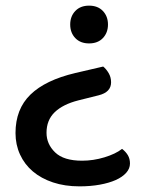

<svg xmlns="http://www.w3.org/2000/svg" viewBox="-20 -493 510 681"><path d="M346 -257Q357 -248 365.5 -233.5Q374 -219 374 -201Q374 -166 330 -155L258 -137Q203 -123 174 -95Q145 -67 145 -22Q145 18 175.5 47.5Q206 77 271 77Q311 77 350.5 65Q390 53 413 35Q426 45 433.5 57.5Q441 70 441 87Q441 105 427.5 120Q414 135 390.5 145.5Q367 156 334 162Q301 168 262 168Q210 168 168 154Q126 140 96.5 115Q67 90 51 55Q35 20 35 -21Q35 -106 88 -157.5Q141 -209 247 -234ZM363 -406Q363 -377 345 -358Q327 -339 296 -339Q265 -339 247 -358Q229 -377 229 -406Q229 -435 247 -454Q265 -473 296 -473Q327 -473 345 -454Q363 -435 363 -406Z"/></svg>

Font: Baloo Chettan 2 Medium
Style: Regular
Weight: 500
Designer: Maithili Shingre, Unnati Kotecha and Ek Type
Foundry: Ek Type
Version: Version 1.640;hotconv 1.0.111;makeotfexe 2.5.65597; ttfautoh